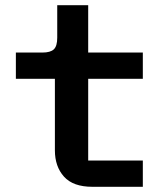

<svg xmlns="http://www.w3.org/2000/svg" viewBox="-20 -718 640 738"><path d="M335 0Q261 0 226 -39Q191 -78 191 -140V-415H41V-516H143Q174 -516 187 -528.5Q200 -541 200 -573V-698H319V-516H529V-415H319V-101H529V0Z"/></svg>

Font: IBM Plex Mono SemiBold
Style: Regular
Weight: 600
Monospace: yes
Designer: Mike Abbink, Paul van der Laan, Pieter van Rosmalen
Foundry: Bold Monday
Version: Version 2.3